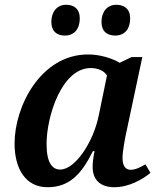

<svg xmlns="http://www.w3.org/2000/svg" viewBox="-20 -774 673 804"><path d="M463 -625C493 -625 525 -643 525 -698C525 -736 501 -754 467 -754C429 -754 405 -725 405 -682C405 -643 428 -625 463 -625ZM252 -625C282 -625 314 -643 314 -698C314 -736 291 -754 257 -754C219 -754 195 -725 195 -682C195 -643 218 -625 252 -625ZM179 10C270 10 321 -44 369 -141H376C370 -112 368 -94 368 -74C368 -19 403 10 458 10C522 10 578 -24 610 -50L589 -86C567 -73 547 -63 527 -63C506 -63 493 -79 493 -113C493 -139 504 -198 509 -220L576 -535H531L481 -511C452 -529 400 -546 349 -546C151 -546 41 -329 41 -173C41 -69 86 10 179 10ZM232 -64C199 -64 175 -92 175 -171C175 -286 238 -489 360 -489C388 -489 415 -479 428 -458L393 -288C370 -178 295 -64 232 -64Z"/></svg>

Font: Noto Serif SemiBold
Style: Italic
Weight: 600
Italic angle: -12°
Designer: Monotype Design Team
Foundry: Monotype Imaging Inc.
Version: Version 2.014